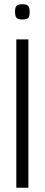

<svg xmlns="http://www.w3.org/2000/svg" viewBox="-20 -886 210 906"><path d="M85 -794Q66 -794 58.5 -801.5Q51 -809 51 -830Q51 -851 58 -858.5Q65 -866 85 -866Q105 -866 112.5 -858.5Q120 -851 120 -830Q120 -809 113 -801.5Q106 -794 85 -794ZM57 0V-700H114V0Z"/></svg>

Font: Georama SemiCondensed Light
Style: Regular
Weight: 300
Width: 4
Designer: Jean-Baptiste Levee
Foundry: Production Type
Version: Version 1.000